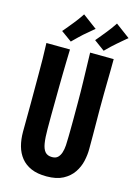

<svg xmlns="http://www.w3.org/2000/svg" viewBox="-134 -972 746 1052"><g transform="rotate(15 238.5 -445.5)"><path d="M238 10Q186 10 150.5 -5.5Q115 -21 93 -48.5Q71 -76 61 -112.5Q51 -149 51 -193Q51 -227 51.5 -270Q52 -313 52 -355.5Q52 -398 52 -432Q52 -477 52 -520Q52 -563 51.5 -606.5Q51 -650 49 -696L183 -695Q182 -662 181 -625.5Q180 -589 179.5 -553Q179 -517 178.5 -484.5Q178 -452 178 -426Q178 -397 177.5 -370.5Q177 -344 177 -320.5Q177 -297 177 -277.5Q177 -258 177 -243Q177 -195 182 -163Q187 -131 200.5 -115.5Q214 -100 240 -100Q261 -100 272.5 -111Q284 -122 290 -140.5Q296 -159 297.5 -182.5Q299 -206 299 -230Q299 -240 299.5 -262.5Q300 -285 300 -324Q300 -363 300 -424Q300 -488 298.5 -540.5Q297 -593 296 -634.5Q295 -676 294 -707L428 -706Q428 -673 427.5 -642.5Q427 -612 426.5 -580Q426 -548 425.5 -510Q425 -472 425 -422Q426 -337 426 -277Q426 -217 426 -195Q426 -162 418 -126.5Q410 -91 389 -60Q368 -29 331.5 -9.5Q295 10 238 10ZM176 -738 115 -782Q115 -781 122.5 -790Q130 -799 142 -813.5Q154 -828 166 -843Q176 -855 186 -869Q196 -883 202.5 -892.5Q209 -902 208 -901L290 -840Q290 -841 280.5 -833Q271 -825 257.5 -813.5Q244 -802 232 -792Q222 -783 208 -769.5Q194 -756 184.5 -746.5Q175 -737 176 -738ZM363 -736 303 -780Q302 -779 309.5 -788Q317 -797 329 -811.5Q341 -826 353 -841Q363 -853 373 -867Q383 -881 389.5 -890.5Q396 -900 395 -899L477 -838Q478 -839 468 -831Q458 -823 445 -811.5Q432 -800 420 -790Q409 -781 395 -767.5Q381 -754 371.5 -744.5Q362 -735 363 -736Z"/></g></svg>

Font: Truculenta ExtraBold
Style: Regular
Weight: 800
Version: Version 1.002